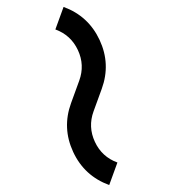

<svg xmlns="http://www.w3.org/2000/svg" viewBox="-162 -953 1057 1174"><g transform="rotate(20 366.0 -366.0)"><path d="M439.5 -293Q439.5 -191.9 511 -120.4Q582.5 -48.8 683.6 -48.8V97.7Q522 97.7 407.5 -16.8Q293 -131.3 293 -293V-439.5Q293 -540.5 221.4 -612.1Q149.9 -683.6 48.8 -683.6V-830.1Q210.4 -830.1 325 -715.6Q439.5 -601.1 439.5 -439.5Z"/></g></svg>

Font: Audex
Style: Regular
Weight: 400
Designer: GGBotNet
Foundry: GGBotNet
Version: 1.00